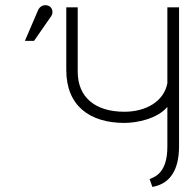

<svg xmlns="http://www.w3.org/2000/svg" viewBox="-20 -729 759 756"><path d="M78 -568H114L182 -666C191 -679 187 -701 169 -707C153 -712 137 -705 130 -689ZM241 -700V-453C241 -312 334 -245 470 -245C519 -245 599 -261 639 -308V-152C639 -54 596 -34 569 -24L580 7C649 -5 685 -59 685 -153V-700H639V-401C625 -329 554 -289 470 -289C357 -289 286 -344 286 -447V-700Z"/></svg>

Font: Advent Pro
Style: Light
Weight: 300
Designer: Andreas Kalpakidis
Foundry: Andreas Kalpakidis
Version: Version 2.002 2007